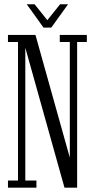

<svg xmlns="http://www.w3.org/2000/svg" viewBox="-20 -860 434 880"><path d="M16.5 0V-32.5H62.5V-667.5H16.5V-700H142.5L302.5 -128.5H300V-667.5H254V-700H378V-667.5H333.5V0H275.5L93 -652H96V-32.5H147V0ZM179.5 -733.5 102.5 -840.5H138.5L197 -767.5L255.5 -840.5H292L215 -733.5Z"/></svg>

Font: Imbue Thin 10pt Light
Style: Regular
Weight: 300
Version: Version 1.102